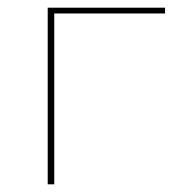

<svg xmlns="http://www.w3.org/2000/svg" viewBox="-20 -479 473 499"><path d="M409 -444H121V0H104V-459H409Z"/></svg>

Font: Ysabeau SC Thin
Style: Regular
Weight: 200
Designer: Christian Thalmann (Catharsis Fonts)
Version: Version 0.003